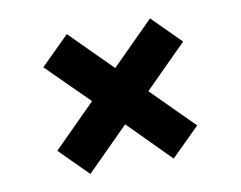

<svg xmlns="http://www.w3.org/2000/svg" viewBox="-54 -566 691 551"><g transform="rotate(-10 291.0 -290.0)"><path d="M168 -85 86 -167 209 -290 88 -410 171 -492 291 -372 414 -495 496 -413 373 -290 494 -169 411 -87 291 -208Z"/></g></svg>

Font: DM Sans 16pt ExtraBold
Style: Regular
Weight: 800
Version: Version 4.004;gftools[0.9.30]